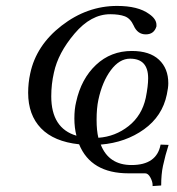

<svg xmlns="http://www.w3.org/2000/svg" viewBox="-20 -469 597 648"><path d="M312 -4Q369 -8 414 -43.5Q459 -79 472 -139Q480 -179 480 -205Q480 -271 419 -271Q383 -271 354 -232Q325 -193 312 -132Q306 -104 306 -65Q306 -28 312 -4ZM424 88Q509 88 522 19L549 20Q538 54 530 91Q524 119 524 157L495 159V155Q495 144 487.5 130Q480 116 470 116H414Q287 116 247 18Q162 9 118.5 -36Q75 -81 75 -156Q75 -189 82 -221Q102 -316 188 -382.5Q274 -449 375 -449Q446 -449 483 -422Q508 -405 508 -385V-380Q500 -353 472 -353Q444 -353 431 -383Q420 -407 401 -414Q382 -421 352 -421Q287 -421 231.5 -355.5Q176 -290 162 -224Q153 -185 153 -144Q153 -36 238 -11Q231 -38 231 -69Q231 -101 237 -125Q254 -203 304 -250Q354 -297 425 -297Q485 -297 516.5 -267.5Q548 -238 548 -188Q548 -173 543 -150Q528 -77 466 -32.5Q404 12 320 19Q347 88 424 88Z"/></svg>

Font: Linux Libertine O
Style: Italic
Weight: 400
Italic angle: -12°
Designer: Philipp H. Poll
Foundry: Philipp H. Poll
Version: Version 5.1.6